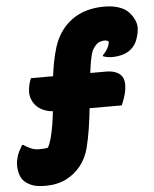

<svg xmlns="http://www.w3.org/2000/svg" viewBox="-125 -822 864 1074"><g transform="rotate(-5 307.5 -285.0)"><path d="M-24 -39H-18Q1 -26 22 -16.5Q43 -7 68 -7Q84 -7 97 -8Q110 -9 119 -12Q131 -35 138 -62Q148 -100 154 -137.5Q160 -175 164 -212Q123 -215 92 -235Q61 -255 47.5 -290.5Q34 -326 47 -376Q50 -387 52.5 -393.5Q55 -400 58 -407H182Q187 -446 194.5 -485.5Q202 -525 214 -565Q244 -662 317.5 -716Q391 -770 501 -770Q546 -770 581 -758.5Q616 -747 635 -727Q658 -704 670.5 -673Q683 -642 672 -599L670 -591Q660 -550 636.5 -526.5Q613 -503 583 -494Q553 -485 521 -485Q494 -485 470 -494V-500Q487 -516 498 -536.5Q509 -557 509 -573Q500 -581 485 -581Q476 -581 462.5 -577Q449 -573 438 -562Q425 -549 416.5 -531.5Q408 -514 400 -470Q395 -441 391 -407H478Q536 -407 562.5 -378.5Q589 -350 575 -282Q565 -242 550 -211H370Q364 -154 355.5 -98.5Q347 -43 334 9Q320 64 286.5 107Q253 150 203 175Q153 200 88 200Q41 200 14 190Q-13 180 -33 161Q-53 141 -59.5 103Q-66 65 -56 30Q-51 10 -43 -5.5Q-35 -21 -24 -39Z"/></g></svg>

Font: Recursive Mn Csl St XBk
Style: Italic
Weight: 1000
Italic angle: -15°
Monospace: yes
Version: Version 1.079;hotconv 1.0.112;makeotfexe 2.5.65598; ttfautoh